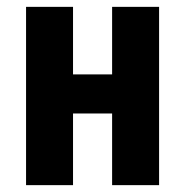

<svg xmlns="http://www.w3.org/2000/svg" viewBox="-20 -540 540 560"><path d="M56 0V-520H193V-323H307V-520H444V0H307V-209H193V0Z"/></svg>

Font: Iosevka SS18 Heavy
Style: Regular
Weight: 900
Monospace: yes
Designer: Belleve Invis
Foundry: Belleve Invis
Version: Version 25.1.1; ttfautohint (v1.8.4)